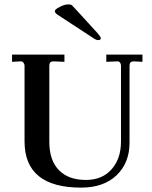

<svg xmlns="http://www.w3.org/2000/svg" viewBox="-20 -846 695 876"><path d="M350 10Q92 10 92 -201V-545Q92 -554 86.5 -560.5Q81 -567 73 -566L35 -564V-597H274V-564L225 -566H223Q205 -566 205 -546V-199Q205 -115 248.5 -70Q292 -25 372 -25Q446 -25 489 -73.5Q532 -122 532 -200V-545Q532 -555 527 -561Q522 -567 514 -566L465 -564V-597H630V-564L591 -566H589Q571 -566 571 -546V-195Q571 -103 512 -46.5Q453 10 350 10ZM428 -663Q419 -663 406 -672L241 -780Q230 -788 230 -795Q230 -803 252.5 -814.5Q275 -826 292 -826Q303 -826 308 -822Q318 -812 328 -801L423 -697Q440 -678 440 -672Q440 -663 428 -663Z"/></svg>

Font: UnnaMedium
Style: Regular
Weight: 500
Designer: Jorge de Buen Unna
Foundry: Omnibus-Type
Version: Version 2.008;hotconv 1.0.109;makeotfexe 2.5.65596